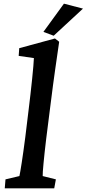

<svg xmlns="http://www.w3.org/2000/svg" viewBox="-20 -1028 473 1048"><path d="M6 0H276L285 -49L213 -67C212 -84 220 -169 232 -269L255 -451C276 -620 289 -701 303 -800L280 -818L85 -765L82 -723L165 -711C164 -673 150 -539 136 -427L118 -279C104 -170 91 -89 86 -67L10 -49ZM217 -854 273 -833 433 -981 329 -1008Z"/></svg>

Font: TPK Tissa Web SemiBold
Style: Italic
Weight: 600
Italic angle: -7°
Designer: Jacques Le Bailly, Suppakit Chalermlarp | Katatrad Co.,Ltd.
Foundry: Jacques Le Bailly, Cadson Demak Co.,Ltd.
Version: Version 5.000;Glyphs 3.1.2 (3151)